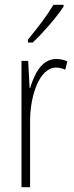

<svg xmlns="http://www.w3.org/2000/svg" viewBox="-20 -784 311 804"><path d="M246 -756V-764H204C173 -713 140 -671 97 -618V-606H117C157 -643 214 -708 246 -756ZM216 -537C152 -537 123 -470 106 -415H104L98 -529H70V0H106V-278C106 -381 144 -501 215 -501C229 -501 244 -497 253 -492L262 -527C247 -534 230 -537 216 -537Z"/></svg>

Font: Noto Sans Bengali ExtraCondensed ExtraLight
Style: Regular
Weight: 200
Width: 2
Designer: Joana Ranito - Universal Thirst; Jelle Bosma - Monotype Design Team
Foundry: Universal Thirst ehf.
Version: Version 3.000